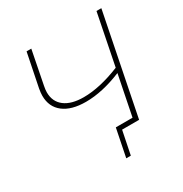

<svg xmlns="http://www.w3.org/2000/svg" viewBox="-195 -850 1111 1163"><g transform="rotate(-30 360.5 -268.5)"><path d="M677 -700 537 0H418L385 163H353L392 -31H509L565 -311Q429 -255 314 -255Q213 -255 157.5 -298Q102 -341 102 -419Q102 -439 107 -467L154 -700H187L141 -466Q136 -441 136 -423Q136 -358 183 -322Q230 -286 316 -286Q429 -286 572 -344L643 -700Z"/></g></svg>

Font: Montserrat Alternates ExLight
Style: Italic
Weight: 275
Italic angle: -11.3°
Designer: Julieta Ulanovsky
Foundry: Julieta Ulanovsky
Version: Version 7.200